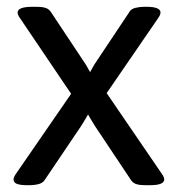

<svg xmlns="http://www.w3.org/2000/svg" viewBox="-20 -545 525 567"><path d="M63 2Q40 2 30 -2Q20 -6 20 -15Q20 -22 28 -33L190 -268L40 -490Q32 -501 32 -508Q32 -516 42.5 -520.5Q53 -525 78 -525H87Q103 -525 113.5 -522Q124 -519 130 -510L225 -367Q234 -354 238.5 -345.5Q243 -337 246 -332Q249 -337 253.5 -345.5Q258 -354 267 -367L363 -511Q368 -519 380.5 -522Q393 -525 408 -525H412Q454 -525 454 -508Q454 -501 446 -490L295 -270L457 -33Q465 -22 465 -15Q465 -7 455 -2.5Q445 2 419 2H410Q394 2 383.5 -1Q373 -4 367 -13L261 -172Q252 -186 247.5 -194Q243 -202 240 -207Q237 -202 232.5 -194Q228 -186 219 -172L111 -12Q105 -4 93 -1Q81 2 66 2Z"/></svg>

Font: Asap
Style: Regular
Weight: 400
Designer: Pablo Cosgaya
Foundry: Omnibus-Type
Version: Version 3.001